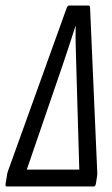

<svg xmlns="http://www.w3.org/2000/svg" viewBox="-38 -675 405 695"><path d="M-13 0Q-19 0 -18 -9L-13 -38Q-13 -45 -9 -56L204 -648Q207 -655 214 -655H283Q288 -655 288 -648L314 -52Q314 -47 314 -43Q314 -39 313 -35L309 -9Q307 0 301 0ZM59 -61H249L238 -440Q237 -476 236 -510.5Q235 -545 236 -580H235Q224 -545 212.5 -510.5Q201 -476 189 -440Z"/></svg>

Font: Sofia Sans Extra Condensed
Style: Italic
Weight: 400
Italic angle: -9°
Designer: Botio Nikoltchev, Ani Petrova
Foundry: lettersoup
Version: Version 4.101; ttfautohint (v1.8.4.7-5d5b)